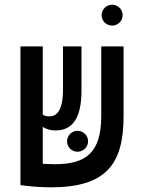

<svg xmlns="http://www.w3.org/2000/svg" viewBox="-20 -782 626 811"><path d="M193.8 9.3C426.3 9.3 502 -85.9 502 -291.5V-585.9H407.7V-292C407.7 -135.3 341.8 -88.4 211.4 -88.4C196.8 -88.4 178.7 -89.4 160.6 -90.3V-246.1C174.3 -237.3 190.9 -231 213.9 -231C280.3 -231 324.2 -273.9 324.2 -399.9V-585.9H246.1V-403.3C246.1 -316.4 220.2 -290.5 189 -290.5C177.2 -290.5 168.5 -292.5 160.6 -297.9V-585.9H66.4V-0.5H66.9V0C95.7 4.4 148.4 9.3 193.8 9.3ZM307.6 -141.1C332 -141.1 352.1 -160.6 352.1 -185.1C352.1 -209.5 332 -229.5 307.6 -229.5C283.2 -229.5 263.2 -209.5 263.2 -185.1C263.2 -160.6 283.2 -141.1 307.6 -141.1ZM453.6 -673.8C478 -673.8 498 -693.4 498 -717.8C498 -742.2 478 -762.2 453.6 -762.2C429.2 -762.2 409.2 -742.2 409.2 -717.8C409.2 -693.4 429.2 -673.8 453.6 -673.8Z"/></svg>

Font: Cascadia Mono NF
Style: Regular
Weight: 400
Monospace: yes
Designer: Aaron Bell
Foundry: Saja Typeworks
Version: Version 2404.023